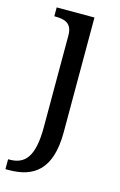

<svg xmlns="http://www.w3.org/2000/svg" viewBox="-132 -588 551 879"><g transform="rotate(15 144.0 -148.0)"><path d="M-12 240H4C120 240 202 187 202 8V-536H23V-494H27C71 -494 108 -485 108 -426V9C108 150 67 193 -5 193H-12Z"/></g></svg>

Font: Noto Serif Thai
Style: Regular
Weight: 400
Designer: Monotype Design Team
Foundry: Monotype Imaging Inc.
Version: Version 1.901